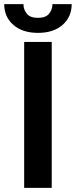

<svg xmlns="http://www.w3.org/2000/svg" viewBox="-41 -915 369 935"><path d="M210.9 -710.9V0H76.7V-710.9ZM214.4 -895H308.1Q308.1 -833 263.9 -793.9Q219.7 -754.9 144 -754.9Q68.4 -754.9 23.9 -793.9Q-20.5 -833 -20.5 -895H73.2Q73.2 -868.7 89.4 -848.4Q105.5 -828.1 144 -828.1Q182.1 -828.1 198.2 -848.4Q214.4 -868.7 214.4 -895Z"/></svg>

Font: Vazirmatn UI SemiBold
Style: Regular
Weight: 600
Designer: Saber Rastikerdar
Foundry: Saber Rastikerdar
Version: Version 33.003